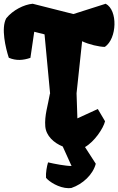

<svg xmlns="http://www.w3.org/2000/svg" viewBox="-37 -776 622 1010"><path d="M215.8 78.1C209.5 98.6 203.1 133.3 205.1 159.2C220.2 178.7 272.5 213.4 323.7 213.9C329.1 213.9 334 213.4 338.4 212.9C398.9 192.4 452.1 142.1 466.8 85.4L410.2 -2.4C460.9 -31.7 507.3 -102.1 515.6 -138.2L477.5 -202.6L370.1 -153.3L365.7 -285.2L395 -559.1C430.2 -542 485.8 -529.3 514.6 -529.3C579.1 -573.2 583.5 -722.7 519 -756.3L349.1 -702.1L134.8 -756.3C88.4 -752 30.8 -722.7 -3.9 -680.2C-32.7 -628.9 -7.3 -522.5 9.3 -472.2C47.9 -455.6 84.5 -458.5 123 -471.7L143.1 -608.9L197.3 -595.2L226.6 -283.2H225.6C215.3 -222.2 196.3 -168 201.2 -110.8C205.6 -61 246.1 -24.4 293 -5.4L339.4 97.2C307.6 97.2 249 85.9 215.8 78.1Z"/></svg>

Font: Fruktur
Style: Regular
Weight: 400
Designer: Viktoriya Grabowska
Foundry: Viktoriya Grabowska
Version: Version 1.002